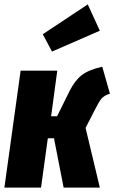

<svg xmlns="http://www.w3.org/2000/svg" viewBox="-23 -855 524 875"><path d="M478 -428Q452 -420 440 -406Q428 -392 410 -356L367 -272L432 0H267L223 -225H195L164 0H-3L71 -533H238L210 -325H237L294 -440Q318 -488 349.5 -512.5Q381 -537 443 -551ZM377 -835 432 -715 214 -620 172 -699Z"/></svg>

Font: Fira Sans Extra Condensed ExtraBold
Style: Italic
Weight: 800
Width: 3
Italic angle: -8°
Designer: Carrois Corporate & Edenspiekermann AG
Foundry: Carrois Corporate GbR & Edenspiekermann AG
Version: Version 4.203